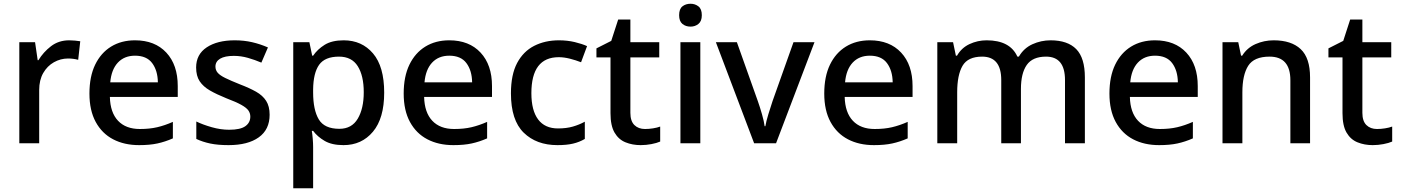

<svg xmlns="http://www.w3.org/2000/svg" viewBox="-20 -764 7470 1024"><path d="M349 -549Q363 -549 379.5 -547.5Q396 -546 408 -544L397 -445Q371 -452 343 -452Q303 -452 267.5 -432Q232 -412 210.5 -374.5Q189 -337 189 -284V0H83V-539H167L181 -443H185Q211 -486 252 -517.5Q293 -549 349 -549Z M700 -549Q806 -549 867 -483.5Q928 -418 928 -305V-247H566Q568 -164 609.5 -120Q651 -76 726 -76Q778 -76 818.5 -85.5Q859 -95 902 -114V-26Q861 -8 820 1Q779 10 722 10Q643 10 583.5 -21Q524 -52 490.5 -113.5Q457 -175 457 -265Q457 -356 487.5 -419Q518 -482 572.5 -515.5Q627 -549 700 -549ZM700 -467Q643 -467 608.5 -430Q574 -393 568 -325H822Q821 -388 791.5 -427.5Q762 -467 700 -467Z M1418 -152Q1418 -73 1360 -31.5Q1302 10 1199 10Q1142 10 1101.5 1.5Q1061 -7 1027 -23V-116Q1062 -99 1109.5 -85.5Q1157 -72 1202 -72Q1262 -72 1288.5 -91Q1315 -110 1315 -142Q1315 -160 1305 -174.5Q1295 -189 1267.5 -204.5Q1240 -220 1187 -240Q1135 -261 1099.5 -281.5Q1064 -302 1045 -330.5Q1026 -359 1026 -404Q1026 -474 1082.5 -511.5Q1139 -549 1232 -549Q1281 -549 1324.5 -539Q1368 -529 1409 -511L1374 -430Q1339 -445 1302 -455.5Q1265 -466 1227 -466Q1179 -466 1154 -451Q1129 -436 1129 -409Q1129 -390 1141 -376Q1153 -362 1181.5 -348Q1210 -334 1260 -314Q1310 -295 1345.5 -275Q1381 -255 1399.5 -226Q1418 -197 1418 -152Z M1813 -549Q1910 -549 1969.5 -479Q2029 -409 2029 -270Q2029 -133 1969 -61.5Q1909 10 1812 10Q1750 10 1711.5 -12.5Q1673 -35 1650 -66H1643Q1646 -48 1648 -23.5Q1650 1 1650 20V240H1544V-539H1630L1645 -467H1650Q1673 -501 1711.5 -525Q1750 -549 1813 -549ZM1788 -462Q1713 -462 1682 -418.5Q1651 -375 1650 -287V-271Q1650 -178 1680 -127.5Q1710 -77 1790 -77Q1856 -77 1888 -131Q1920 -185 1920 -272Q1920 -360 1888 -411Q1856 -462 1788 -462Z M2376 -549Q2482 -549 2543 -483.5Q2604 -418 2604 -305V-247H2242Q2244 -164 2285.5 -120Q2327 -76 2402 -76Q2454 -76 2494.5 -85.5Q2535 -95 2578 -114V-26Q2537 -8 2496 1Q2455 10 2398 10Q2319 10 2259.5 -21Q2200 -52 2166.5 -113.5Q2133 -175 2133 -265Q2133 -356 2163.5 -419Q2194 -482 2248.5 -515.5Q2303 -549 2376 -549ZM2376 -467Q2319 -467 2284.5 -430Q2250 -393 2244 -325H2498Q2497 -388 2467.5 -427.5Q2438 -467 2376 -467Z M2953 10Q2841 10 2773 -56.5Q2705 -123 2705 -266Q2705 -366 2738 -428Q2771 -490 2829 -519.5Q2887 -549 2961 -549Q3006 -549 3045.5 -539.5Q3085 -530 3111 -518L3079 -432Q3051 -443 3019.5 -451Q2988 -459 2960 -459Q2814 -459 2814 -267Q2814 -175 2850 -127Q2886 -79 2956 -79Q3001 -79 3035.5 -89Q3070 -99 3099 -115V-23Q3070 -6 3036 2Q3002 10 2953 10Z M3420 -76Q3441 -76 3463 -79.5Q3485 -83 3501 -89V-9Q3483 -1 3454.5 4.5Q3426 10 3397 10Q3353 10 3316 -5Q3279 -20 3257.5 -57Q3236 -94 3236 -160V-458H3161V-506L3240 -546L3277 -660H3342V-539H3496V-458H3342V-162Q3342 -118 3363.5 -97Q3385 -76 3420 -76Z M3663 -744Q3687 -744 3705 -730Q3723 -716 3723 -683Q3723 -651 3705 -636.5Q3687 -622 3663 -622Q3637 -622 3619.5 -636.5Q3602 -651 3602 -683Q3602 -716 3619.5 -730Q3637 -744 3663 -744ZM3715 -539V0H3609V-539Z M4002 0 3798 -539H3910L4022 -224Q4033 -193 4044 -154.5Q4055 -116 4058 -91H4062Q4066 -116 4078 -155Q4090 -194 4100 -224L4212 -539H4324L4119 0Z M4619 -549Q4725 -549 4786 -483.5Q4847 -418 4847 -305V-247H4485Q4487 -164 4528.5 -120Q4570 -76 4645 -76Q4697 -76 4737.5 -85.5Q4778 -95 4821 -114V-26Q4780 -8 4739 1Q4698 10 4641 10Q4562 10 4502.5 -21Q4443 -52 4409.5 -113.5Q4376 -175 4376 -265Q4376 -356 4406.5 -419Q4437 -482 4491.5 -515.5Q4546 -549 4619 -549ZM4619 -467Q4562 -467 4527.5 -430Q4493 -393 4487 -325H4741Q4740 -388 4710.5 -427.5Q4681 -467 4619 -467Z M5583 -549Q5674 -549 5720 -502Q5766 -455 5766 -351V0H5660V-337Q5660 -462 5559 -462Q5487 -462 5456 -417.5Q5425 -373 5425 -290V0H5320V-337Q5320 -462 5218 -462Q5142 -462 5113.5 -413Q5085 -364 5085 -272V0H4979V-539H5063L5078 -467H5084Q5108 -509 5151 -529Q5194 -549 5242 -549Q5367 -549 5406 -462H5414Q5440 -507 5486 -528Q5532 -549 5583 -549Z M6140 -549Q6246 -549 6307 -483.5Q6368 -418 6368 -305V-247H6006Q6008 -164 6049.5 -120Q6091 -76 6166 -76Q6218 -76 6258.5 -85.5Q6299 -95 6342 -114V-26Q6301 -8 6260 1Q6219 10 6162 10Q6083 10 6023.5 -21Q5964 -52 5930.5 -113.5Q5897 -175 5897 -265Q5897 -356 5927.5 -419Q5958 -482 6012.5 -515.5Q6067 -549 6140 -549ZM6140 -467Q6083 -467 6048.5 -430Q6014 -393 6008 -325H6262Q6261 -388 6231.5 -427.5Q6202 -467 6140 -467Z M6773 -549Q6867 -549 6917 -502Q6967 -455 6967 -351V0H6862V-336Q6862 -462 6751 -462Q6668 -462 6637 -413Q6606 -364 6606 -272V0H6500V-539H6584L6599 -467H6605Q6631 -509 6676.5 -529Q6722 -549 6773 -549Z M7324 -76Q7345 -76 7367 -79.5Q7389 -83 7405 -89V-9Q7387 -1 7358.5 4.5Q7330 10 7301 10Q7257 10 7220 -5Q7183 -20 7161.5 -57Q7140 -94 7140 -160V-458H7065V-506L7144 -546L7181 -660H7246V-539H7400V-458H7246V-162Q7246 -118 7267.5 -97Q7289 -76 7324 -76Z"/></svg>

Font: Noto Sans Sinhala UI Medium
Style: Regular
Weight: 500
Designer: Jelle Bosma - Monotype Design Team
Foundry: Monotype Imaging Inc.
Version: Version 2.006; ttfautohint (v1.8.4.7-5d5b)